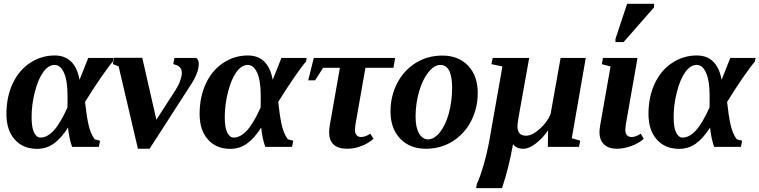

<svg xmlns="http://www.w3.org/2000/svg" viewBox="-20 -758 3920 991"><path d="M496.6 -31.7 490.2 0H352.1Q336.9 -42.5 331.1 -99.6Q295.4 -43.5 257.3 -16.6Q219.2 10.3 171.4 10.3Q98.6 10.3 55.9 -38.1Q13.2 -86.4 13.2 -169.4Q13.2 -257.8 45.4 -326.7Q77.6 -395.5 135.5 -433.6Q193.4 -471.7 262.2 -471.7Q367.2 -471.7 390.6 -346.2L435.5 -459H565.9L562 -439.5Q543.9 -419.9 503.2 -361.1Q462.4 -302.2 418.9 -231.9Q426.3 -162.1 436.8 -114.7Q447.3 -67.4 468.8 -39.1ZM328.6 -264.6Q328.6 -340.8 310.5 -381.8Q292.5 -422.9 261.7 -422.9Q230 -422.9 203.4 -386.2Q176.8 -349.6 159.9 -283.9Q143.1 -218.3 143.1 -154.3Q143.1 -99.1 156 -73.5Q168.9 -47.9 189 -47.9Q223.6 -47.9 257.3 -84.2Q291 -120.6 328.1 -203.1L328.6 -235.4Z M714.4 -459.5 787.1 -140.1 886.2 -293.5Q901.9 -317.9 910.2 -341.8Q918.5 -365.7 918.5 -381.3Q918.5 -394 914.3 -402.1Q910.2 -410.2 903.3 -415.5Q896.5 -420.9 874.5 -427.2L880.4 -459H993.2Q1005.9 -447.8 1005.9 -428.2Q1005.9 -383.3 965.3 -320.8L752 9.8H691.9L592.3 -415.5L562.5 -427.2L567.9 -459.5Z M1493.7 -31.7 1487.3 0H1349.1Q1334 -42.5 1328.1 -99.6Q1292.5 -43.5 1254.4 -16.6Q1216.3 10.3 1168.5 10.3Q1095.7 10.3 1053 -38.1Q1010.3 -86.4 1010.3 -169.4Q1010.3 -257.8 1042.5 -326.7Q1074.7 -395.5 1132.6 -433.6Q1190.4 -471.7 1259.3 -471.7Q1364.3 -471.7 1387.7 -346.2L1432.6 -459H1563L1559.1 -439.5Q1541 -419.9 1500.2 -361.1Q1459.5 -302.2 1416 -231.9Q1423.3 -162.1 1433.8 -114.7Q1444.3 -67.4 1465.8 -39.1ZM1325.7 -264.6Q1325.7 -340.8 1307.6 -381.8Q1289.6 -422.9 1258.8 -422.9Q1227.1 -422.9 1200.4 -386.2Q1173.8 -349.6 1157 -283.9Q1140.1 -218.3 1140.1 -154.3Q1140.1 -99.1 1153.1 -73.5Q1166 -47.9 1186 -47.9Q1220.7 -47.9 1254.4 -84.2Q1288.1 -120.6 1325.2 -203.1L1325.7 -235.4Z M1772.5 9.8Q1678.7 9.8 1678.7 -76.2Q1678.7 -89.4 1682.1 -110.8L1734.4 -408.2H1647.9L1606.4 -343.3H1570.8L1599.6 -459H2019.5L2010.7 -408.2H1866.2L1814.5 -114.7L1812 -89.4Q1812 -70.8 1820.3 -60.8Q1828.6 -50.8 1843.3 -50.8Q1865.2 -50.8 1891.6 -67.9L1907.7 -41.5Q1881.3 -18.1 1845 -4.2Q1808.6 9.8 1772.5 9.8Z M2313.5 -305.2Q2313.5 -422.9 2252.4 -422.9Q2221.7 -422.9 2191.7 -385.7Q2161.6 -348.6 2143.3 -286.1Q2125 -223.6 2125 -155.8Q2125 -99.6 2143.1 -69.1Q2161.1 -38.6 2189.5 -38.6Q2220.7 -38.6 2250 -74.7Q2279.3 -110.8 2296.4 -172.4Q2313.5 -233.9 2313.5 -305.2ZM2178.2 9.8Q2095.2 9.8 2045.4 -42.5Q1995.6 -94.7 1995.6 -182.6Q1995.6 -261.7 2029.8 -328.1Q2064 -394.5 2125.2 -432.9Q2186.5 -471.2 2263.2 -471.2Q2346.2 -471.2 2396 -418.9Q2445.8 -366.7 2445.8 -278.8Q2445.8 -199.7 2411.6 -133.3Q2377.4 -66.9 2316.2 -28.6Q2254.9 9.8 2178.2 9.8Z M2516.6 -426.8 2522.9 -459H2711.4L2661.6 -181.2Q2650.9 -125 2650.9 -105Q2650.9 -57.6 2695.3 -57.6Q2726.6 -57.6 2765.6 -92.5Q2804.7 -127.4 2821.8 -168.9L2873.5 -459H3003.4L2931.2 -44.4L2974.6 -32.2L2968.3 0H2807.6L2809.1 -85.4Q2781.7 -45.4 2746.1 -17.8Q2710.4 9.8 2682.1 9.8Q2643.6 9.8 2627.9 -14.2Q2606.4 107.9 2571.3 212.9H2437.5L2441.4 190.9Q2458 156.2 2476.6 91.6Q2495.1 26.9 2505.9 -33.7L2573.2 -415Z M3164.6 9.8Q3121.6 9.8 3097.9 -12.5Q3074.2 -34.7 3074.2 -76.2Q3074.2 -89.4 3077.6 -110.8L3131.3 -415L3086.4 -426.8L3092.3 -459H3270.5L3210 -114.7L3207.5 -88.9Q3207.5 -50.8 3240.7 -50.8Q3261.2 -50.8 3287.1 -67.9L3302.7 -41.5Q3274.4 -16.6 3235.8 -3.4Q3197.3 9.8 3164.6 9.8ZM3156.7 -541V-557.1L3216.8 -738.3H3356V-720.2L3198.7 -541Z M3810.5 -31.7 3804.2 0H3666Q3650.9 -42.5 3645 -99.6Q3609.4 -43.5 3571.3 -16.6Q3533.2 10.3 3485.4 10.3Q3412.6 10.3 3369.9 -38.1Q3327.1 -86.4 3327.1 -169.4Q3327.1 -257.8 3359.4 -326.7Q3391.6 -395.5 3449.5 -433.6Q3507.3 -471.7 3576.2 -471.7Q3681.2 -471.7 3704.6 -346.2L3749.5 -459H3879.9L3876 -439.5Q3857.9 -419.9 3817.1 -361.1Q3776.4 -302.2 3732.9 -231.9Q3740.2 -162.1 3750.7 -114.7Q3761.2 -67.4 3782.7 -39.1ZM3642.6 -264.6Q3642.6 -340.8 3624.5 -381.8Q3606.4 -422.9 3575.7 -422.9Q3543.9 -422.9 3517.3 -386.2Q3490.7 -349.6 3473.9 -283.9Q3457 -218.3 3457 -154.3Q3457 -99.1 3470 -73.5Q3482.9 -47.9 3502.9 -47.9Q3537.6 -47.9 3571.3 -84.2Q3605 -120.6 3642.1 -203.1L3642.6 -235.4Z"/></svg>

Font: Tinos
Style: Bold Italic
Weight: 700
Italic angle: -16.333°
Designer: Steve Matteson
Foundry: Monotype Imaging Inc.
Version: Version 1.23